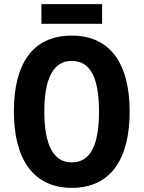

<svg xmlns="http://www.w3.org/2000/svg" viewBox="-20 -897 693 927"><path d="M473 -877H180V-782H473ZM606 -358C606 -583 517 -725 327 -725C140 -725 47 -593 47 -359C47 -134 137 10 327 10C517 10 606 -133 606 -358ZM194 -358C194 -518 237 -603 327 -603C417 -603 458 -520 458 -358C458 -196 417 -113 326 -113C237 -113 194 -199 194 -358Z"/></svg>

Font: Noto Sans Lao Looped Condensed
Style: Bold
Weight: 700
Width: 3
Designer: Mark Frömberg, Ben Mitchell
Foundry: The Fontpad Ltd
Version: Version 1.002